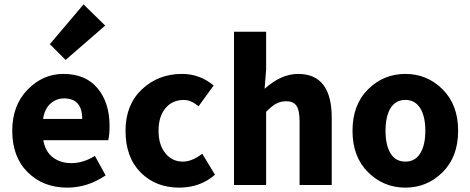

<svg xmlns="http://www.w3.org/2000/svg" viewBox="-20 -846 2151 878"><path d="M287 12Q178 12 107 -58Q36 -128 36 -248Q36 -364 106 -436Q176 -508 270 -508Q372 -508 426.5 -442Q481 -376 481 -270Q481 -229 475 -205H178Q187 -153 221.5 -126.5Q256 -100 307 -100Q360 -100 414 -133L463 -44Q381 12 287 12ZM177 -302H356Q356 -396 273 -396Q237 -396 210.5 -372Q184 -348 177 -302ZM280 -572 208 -644 362 -826 461 -729Z M799 12Q692 12 623 -57.5Q554 -127 554 -248Q554 -367 629 -437.5Q704 -508 812 -508Q894 -508 957 -455L888 -360Q853 -389 821 -389Q768 -389 736.5 -351Q705 -313 705 -248Q705 -184 736 -145.5Q767 -107 816 -107Q858 -107 905 -143L963 -47Q896 12 799 12Z M1050 0V-701H1197V-529L1190 -440Q1266 -508 1343 -508Q1497 -508 1497 -308V0H1350V-289Q1350 -342 1335.5 -362.5Q1321 -383 1289 -383Q1263 -383 1243 -372Q1223 -361 1197 -335V0Z M1834 12Q1734 12 1663 -58.5Q1592 -129 1592 -248Q1592 -367 1663 -437.5Q1734 -508 1834 -508Q1933 -508 2004 -437.5Q2075 -367 2075 -248Q2075 -129 2004 -58.5Q1933 12 1834 12ZM1834 -107Q1878 -107 1901.5 -144.5Q1925 -182 1925 -248Q1925 -314 1901.5 -351.5Q1878 -389 1834 -389Q1789 -389 1766 -351.5Q1743 -314 1743 -248Q1743 -182 1766 -144.5Q1789 -107 1834 -107Z"/></svg>

Font: Toshiba Sans
Style: Bold
Weight: 700
Designer: Paul D. Hunt
Foundry: Toshiba Corporation
Version: Version 2.020;PS 2.0;hotconv 1.0.86;makeotf.lib2.5.63406